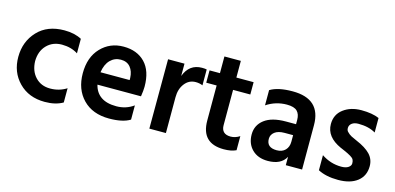

<svg xmlns="http://www.w3.org/2000/svg" viewBox="-62 -988 2788 1355"><g transform="rotate(15 1332.5 -310.0)"><path d="M300 9Q183 9 110.5 -65Q38 -139 38.5 -251Q39 -363 110.5 -439Q182 -515 306 -515Q380 -515 432 -487V-381Q382 -413 315 -413Q248 -413 205 -369Q162 -325 161 -252Q163 -180 204.5 -136Q246 -92 312.5 -92Q379 -92 432 -126V-22Q379 9 300 9Z M627 -295H840V-310Q838 -359 813.5 -388.5Q789 -418 744 -418Q699 -418 667.5 -386.5Q636 -355 627 -295ZM769 5Q648 5 578 -67Q508 -139 508 -256.5Q508 -374 574 -443Q640 -512 739 -512Q838 -512 896 -452Q954 -392 954 -277Q954 -249 947 -205H629Q642 -150 683.5 -121Q725 -92 796 -92Q867 -92 922 -132V-28Q869 5 769 5Z M1184 0H1063L1064 -507H1184V-417Q1219 -511 1312 -511Q1333 -511 1346 -508V-392Q1323 -402 1295 -402Q1246 -402 1215 -362Q1184 -322 1184 -262Z M1607 5Q1443 5 1443 -161V-417H1367V-507H1443V-629H1563V-507H1689V-417H1563V-159Q1563 -127 1580 -110.5Q1597 -94 1631 -94Q1665 -94 1697 -115V-12Q1662 5 1607 5Z M1928 4Q1856 4 1813.5 -38Q1771 -80 1771 -148Q1771 -216 1825 -257Q1879 -298 1981 -298H2055V-329Q2055 -371 2033 -393Q2011 -415 1958 -415Q1877 -415 1809 -370V-481Q1866 -516 1973 -516Q2179 -516 2179 -324V0H2060V-61Q2025 4 1928 4ZM1970 -85Q2010 -85 2032.5 -108.5Q2055 -132 2055 -170V-218H1993Q1946 -218 1921 -198.5Q1896 -179 1896 -149Q1896 -85 1970 -85Z M2634 -146Q2634 -75 2583 -35Q2532 5 2442.5 5Q2353 5 2295 -26V-136Q2362 -91 2440 -91Q2473 -91 2491.5 -103.5Q2510 -116 2510 -133.5Q2510 -151 2504 -161.5Q2498 -172 2481 -182Q2459 -195 2436.5 -204.5Q2414 -214 2412.5 -215Q2411 -216 2408 -217Q2405 -218 2403 -219Q2292 -269 2292 -363Q2292 -433 2345 -473Q2398 -513 2476.5 -513Q2555 -513 2606 -491V-385Q2556 -415 2481 -415Q2450 -415 2432.5 -401.5Q2415 -388 2415 -367Q2415 -350 2424 -341Q2433 -332 2439 -327Q2445 -322 2456 -316Q2483 -303 2497 -297Q2566 -268 2600 -232.5Q2634 -197 2634 -146Z"/></g></svg>

Font: Hind Jalandhar SemiBold
Style: Regular
Weight: 600
Designer: Namrata Goyal
Foundry: Indian Type Foundry
Version: Version 0.702;PS 1.0;hotconv 1.0.81;makeotf.lib2.5.63406